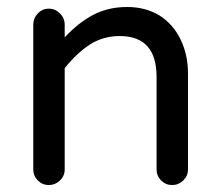

<svg xmlns="http://www.w3.org/2000/svg" viewBox="-20 -529 635 555"><path d="M76.2 -39.1V-458Q76.2 -476.6 89.4 -490.2Q102.5 -503.9 121.1 -503.9Q139.6 -503.9 153.3 -490.2Q167 -476.6 167 -458V-420.9Q207 -463.9 250 -486.3Q293 -508.8 347.7 -508.8Q401.4 -508.8 442.4 -483.4Q481.4 -458 502.4 -414.1Q523.4 -370.1 523.4 -316.4V-39.1Q523.4 -20.5 509.8 -7.3Q496.1 5.9 477.5 5.9Q459 5.9 445.8 -7.3Q432.6 -20.5 432.6 -39.1V-306.6Q432.6 -424.8 326.2 -424.8Q279.3 -424.8 241.7 -401.4Q204.1 -377.9 167 -332V-39.1Q167 -20.5 153.3 -7.3Q139.6 5.9 121.1 5.9Q102.5 5.9 89.4 -7.3Q76.2 -20.5 76.2 -39.1Z"/></svg>

Font: KTXP_ComRound
Style: Medium
Weight: 500
Version: Version 1.01;May 16, 2022;FontCreator 13.0.0.2683 64-bit